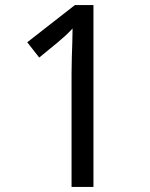

<svg xmlns="http://www.w3.org/2000/svg" viewBox="-20 -734 591 754"><path d="M261 0V-446Q261 -474 262 -506.5Q263 -539 264 -569.5Q265 -600 265 -622Q249 -605 237.5 -594.5Q226 -584 206 -567L134 -508L87 -568L274 -714H347V0Z"/></svg>

Font: lgurmukhi85
Style: Book
Weight: 400
Designer: Jelle Bosma - Monotype Design Team
Foundry: Monotype Imaging Inc.
Version: Version 2.003